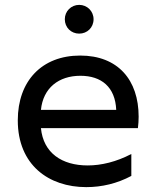

<svg xmlns="http://www.w3.org/2000/svg" viewBox="-20 -763 632 788"><path d="M334 5C398 5 461 -10 519 -41V-131C458 -99 396 -84 340 -84C234 -84 158 -135 148 -237H546C548 -253 549 -269 549 -284C549 -435 464 -535 309 -535C152 -535 53 -431 53 -269C53 -86 180 5 334 5ZM457 -312H148C157 -402 221 -452 310 -452C396 -452 453 -406 457 -312ZM305 -625C338 -625 364 -650 364 -684C364 -717 338 -743 305 -743C272 -743 246 -717 246 -684C246 -650 272 -625 305 -625Z"/></svg>

Font: Chess Sans Medium
Style: Regular
Weight: 500
Designer: Wolf Bōese
Foundry: Wolf Bōese
Version: Version 7.223;Glyphs 3.3 (3306)